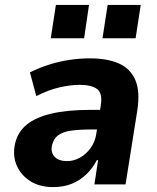

<svg xmlns="http://www.w3.org/2000/svg" viewBox="-20 -752 639 783"><path d="M197 11Q142 11 104 -13Q66 -37 48.5 -76.5Q31 -116 41 -164Q51 -212 87.5 -242.5Q124 -273 189 -288.5Q254 -304 350 -304H409L397 -224H352Q303 -224 269 -219Q235 -214 216.5 -200Q198 -186 192 -159Q186 -131 202.5 -113Q219 -95 254 -95Q280 -95 305 -108.5Q330 -122 349 -147.5Q368 -173 373 -208L391 -323Q399 -370 377 -388Q355 -406 304 -406Q269 -406 224 -396Q179 -386 128 -360L102 -457Q143 -477 183.5 -489.5Q224 -502 265 -508Q306 -514 347 -514Q417 -514 464 -493.5Q511 -473 531.5 -426.5Q552 -380 540 -302L492 0H365L380 -99H375Q358 -66 332 -41Q306 -16 272.5 -2.5Q239 11 197 11ZM398 -596 419 -732H554L533 -596ZM187 -596 208 -732H343L323 -596Z"/></svg>

Font: Nunito Sans 7pt SemiCondensed ExtraBold
Style: Italic
Weight: 800
Width: 4
Italic angle: -9°
Designer: Vernon Adams
Foundry: Vernon Adams
Version: Version 3.101;gftools[0.9.27]